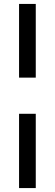

<svg xmlns="http://www.w3.org/2000/svg" viewBox="-20 -736 279 977"><path d="M77 -341V-716H162V-341ZM77 221V-157H162V221Z"/></svg>

Font: Cairo Medium
Style: Regular
Weight: 500
Designer: Mohamed Gaber, Accademia di Belle Arti di Urbino
Foundry: Kief Type Foundry, Accademia di Belle Arti di Urbino
Version: Version 3.117